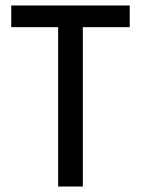

<svg xmlns="http://www.w3.org/2000/svg" viewBox="-20 -680 514 700"><path d="M192 0V-660H282V0ZM21 -581V-660H453V-581Z"/></svg>

Font: Bricolage Grotesque SemiCondensed
Style: Regular
Weight: 400
Width: 4
Designer: Mathieu Triay
Foundry: Atelier Triay
Version: Version 1.001;gftools[0.9.33.dev8+g029e19f]